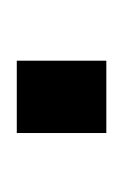

<svg xmlns="http://www.w3.org/2000/svg" viewBox="20 -164 144 223"><g transform="rotate(90 91.5 -52.0)"><path d="M134 0H50V-104H134Z"/></g></svg>

Font: Gemunu Libre
Style: Regular
Weight: 400
Designer: Puspanada Ekanayake, Sola Matas, Pathum Egodawatta, Kosala Senevirathne
Foundry: mooniak
Version: Version 1.100